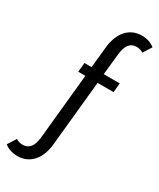

<svg xmlns="http://www.w3.org/2000/svg" viewBox="-317 -874 1000 1205"><g transform="rotate(30 183.0 -272.0)"><path d="M32.7 250.5Q5.5 250.5 -19.3 242.5Q-44.1 234.5 -61.4 219.5L-22.7 158.6Q-13.6 165 -0.9 168.9Q11.8 172.7 25.5 172.7Q59.5 172.7 79.3 148.4Q99.1 124.1 104.1 72.3L150.9 -399.1H99.5L105.5 -465.9H157.3L172.7 -616.8Q176.8 -658.6 190 -691.8Q203.2 -725 223.6 -748Q244.1 -770.9 271.8 -783.2Q299.5 -795.5 332.7 -795.5Q360 -795.5 384.5 -787.5Q409.1 -779.5 426.4 -764.5L387.7 -703.6Q378.6 -710 365.9 -713.9Q353.2 -717.7 339.5 -717.7Q305.5 -717.7 286.1 -693.4Q266.8 -669.1 261.4 -617.3L245.5 -465.9H361.4L355.5 -399.1H239.5L192.7 71.8Q188.6 113.6 175.7 146.8Q162.7 180 142 203Q121.4 225.9 93.9 238.2Q66.4 250.5 32.7 250.5Z"/></g></svg>

Font: Spartan Med
Style: Regular
Weight: 500
Designer: Matt Bailey, Mirko Velimirovic
Foundry: Matt Bailey
Version: Version 1.005